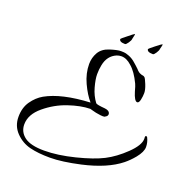

<svg xmlns="http://www.w3.org/2000/svg" viewBox="-137 -829 996 1029"><g transform="rotate(20 361.0 -314.0)"><path d="M535 -533Q550 -515 564 -512Q566 -510 573 -509.5Q580 -509 585.5 -504Q591 -499 602.5 -470.5Q614 -442 614 -423.5Q614 -405 609.5 -384.5Q605 -364 595 -364Q579 -364 564 -414Q556 -444 551 -454Q523 -513 491 -540Q462 -567 432 -567Q419 -567 406 -562Q358 -542 347 -484Q342 -460 342 -432Q342 -404 354 -360.5Q366 -317 391 -284Q396 -278 444 -274Q469 -271 473 -256.5Q477 -242 461 -234Q456 -227 418 -234Q408 -235 392 -239.5Q376 -244 371 -245Q317 -244 249 -221Q181 -198 124 -150.5Q67 -103 67 -46Q67 -3 102 23.5Q137 50 214.5 50Q292 50 387.5 26Q483 2 537.5 -26Q592 -54 645 -105Q698 -156 698 -193Q698 -199 697.5 -203Q697 -207 700.5 -209.5Q704 -212 709 -207Q722 -182 722 -154.5Q722 -127 692 -90Q668 -61 642 -40Q566 21 428 52Q325 75 257 75Q189 75 141.5 63Q94 51 59 15Q24 -21 24 -73.5Q24 -126 49.5 -162.5Q75 -199 110 -219Q199 -269 361 -277Q332 -310 307.5 -363Q283 -416 283 -469Q283 -505 300.5 -535.5Q318 -566 359 -579Q400 -592 420 -592Q440 -592 449 -589.5Q458 -587 464.5 -584.5Q471 -582 476.5 -579.5Q482 -577 488 -573Q494 -569 498 -566Q502 -563 508 -557.5Q514 -552 520 -547Q526 -542 535 -533ZM460 -701 454 -674Q454 -666 443.5 -650.5Q433 -635 427 -635Q394 -635 394 -652Q394 -654 422 -676Q455 -703 457.5 -703Q460 -703 460 -701ZM586 -635Q552 -635 552 -652Q552 -654 582.5 -678Q613 -702 615.5 -702Q618 -702 618 -700Q618 -698 616 -690L612 -674Q612 -666 602 -650.5Q592 -635 586 -635Z"/></g></svg>

Font: Allura
Style: Regular
Weight: 400
Designer: Robert E. Leuschke
Foundry: Robert E. Leuschke
Version: Version 1.004